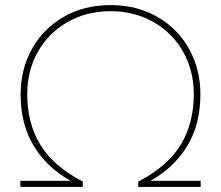

<svg xmlns="http://www.w3.org/2000/svg" viewBox="-20 -734 868 754"><path d="M60 -24H257Q164 -76 112.5 -161Q61 -246 61 -364Q61 -461 105 -541Q149 -621 229.5 -667.5Q310 -714 414 -714Q518 -714 598.5 -667.5Q679 -621 723 -541Q767 -461 767 -364Q767 -246 715.5 -161Q664 -76 571 -24H768V0H523V-21Q637 -80 689 -164.5Q741 -249 741 -364Q741 -457 699 -531Q657 -605 582.5 -647.5Q508 -690 414 -690Q320 -690 245.5 -647.5Q171 -605 129 -531Q87 -457 87 -364Q87 -249 139 -164.5Q191 -80 305 -21V0H60Z"/></svg>

Font: Prompt Thin
Style: Regular
Weight: 250
Designer: Katatrad Team
Foundry: CadsonDemak
Version: Version 1.001